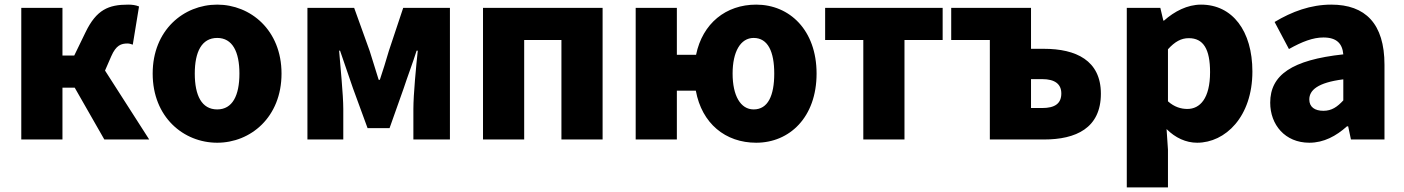

<svg xmlns="http://www.w3.org/2000/svg" viewBox="-20 -603 6070 830"><path d="M72 0H250V-224H303L431 0H625L434 -298L461 -360C482 -408 504 -415 532 -415C540 -415 547 -412 554 -410L581 -575C567 -581 551 -583 534 -583C449 -583 397 -561 350 -464L301 -363H250V-569H72Z M919 14C1063 14 1197 -96 1197 -285C1197 -473 1063 -583 919 -583C774 -583 640 -473 640 -285C640 -96 774 14 919 14ZM919 -130C852 -130 822 -190 822 -285C822 -379 852 -439 919 -439C985 -439 1015 -379 1015 -285C1015 -190 985 -130 919 -130Z M1309 0H1464V-132C1464 -194 1451 -319 1446 -384H1450C1466 -335 1490 -270 1506 -221L1569 -49H1664L1725 -221C1741 -270 1765 -333 1781 -384H1786C1779 -319 1767 -194 1767 -132V0H1925V-569H1723L1661 -383C1648 -337 1635 -298 1622 -258H1617C1605 -298 1592 -337 1578 -383L1511 -569H1309Z M2068 0H2246V-430H2407V0H2585V-569H2068Z M3238 -130C3181 -130 3147 -190 3147 -285C3147 -379 3181 -439 3238 -439C3300 -439 3327 -379 3327 -285C3327 -190 3300 -130 3238 -130ZM3249 14C3393 14 3510 -96 3510 -285C3510 -473 3393 -583 3249 -583C3118 -583 3017 -502 2989 -366H2906V-569H2728V0H2906V-211H2988C3014 -69 3116 14 3249 14Z M3712 0H3890V-430H4055V-569H3547V-430H3712Z M4259 0H4493C4631 0 4739 -49 4739 -198C4739 -342 4631 -392 4493 -392H4437V-569H4092V-430H4259ZM4437 -136V-261H4485C4541 -261 4568 -239 4568 -199C4568 -156 4541 -136 4485 -136Z M4851 207H5029V44L5023 -45C5061 -7 5107 14 5155 14C5277 14 5394 -98 5394 -294C5394 -469 5308 -583 5172 -583C5113 -583 5057 -554 5012 -514H5009L4996 -569H4851ZM5113 -132C5086 -132 5057 -140 5029 -165V-390C5059 -423 5086 -438 5119 -438C5182 -438 5211 -391 5211 -291C5211 -177 5167 -132 5113 -132Z M5640 14C5703 14 5756 -15 5803 -57H5808L5820 0H5965V-323C5965 -501 5882 -583 5735 -583C5646 -583 5565 -553 5490 -508L5552 -391C5609 -423 5656 -441 5701 -441C5759 -441 5783 -414 5787 -368C5565 -344 5471 -279 5471 -159C5471 -64 5535 14 5640 14ZM5701 -124C5664 -124 5640 -140 5640 -173C5640 -213 5676 -246 5787 -260V-169C5761 -141 5737 -124 5701 -124Z"/></svg>

Font: Noto Sans JP Black
Style: Regular
Weight: 900
Designer: Ryoko NISHIZUKA 西塚涼子 (kana, bopomofo & ideographs); Paul D. Hunt (Latin, Greek & Cyrillic); Sandoll Communications 산돌커뮤니
Foundry: Adobe
Version: Version 2.002;hotconv 1.0.116;makeotfexe 2.5.65601